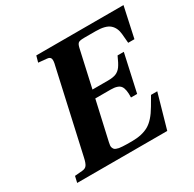

<svg xmlns="http://www.w3.org/2000/svg" viewBox="-152 -853 1026 1015"><g transform="rotate(-30 361.0 -346.0)"><path d="M40 0 48.8 -38.1 94.2 -42Q114.3 -43.5 123 -55.9Q131.8 -68.4 138.2 -98.1L249 -594.2Q256.3 -621.1 252.9 -634.3Q249.5 -647.5 230 -648.9L179.2 -653.8L189.9 -691.9H722.2L682.1 -506.8H644L639.2 -562Q635.7 -602.1 610.8 -624Q585.9 -646 524.9 -646H456.1Q429.7 -646 420.9 -640.1Q412.1 -634.3 407.2 -612.8L356.9 -387.2H451.2Q483.4 -387.2 501.5 -395Q519.5 -402.8 532.2 -420.4Q544.9 -438 562 -477.1H600.1L549.8 -249H512.2Q514.6 -298.3 500.2 -318.6Q485.8 -338.9 439.9 -338.9H346.2L293 -103Q290.5 -92.8 289.8 -84.7Q289.1 -76.7 291.5 -70.8Q293.9 -64.9 297.1 -60.8Q300.3 -56.6 308.1 -53.7Q315.9 -50.8 323 -49.3Q330.1 -47.9 344 -47.1Q357.9 -46.4 369.4 -46.1Q380.9 -45.9 400.9 -45.9Q462.9 -45.9 502.7 -68.4Q542.5 -90.8 579.1 -153.8L610.8 -208H648.9L589.8 0Z"/></g></svg>

Font: Linguistics Pro
Style: Bold Italic
Weight: 700
Italic angle: -12°
Designer: Stefan Peev, Context Ltd
Foundry: Stefan Peev, Context Ltd
Version: Version 001.000